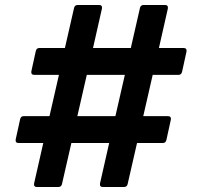

<svg xmlns="http://www.w3.org/2000/svg" viewBox="-20 -752 813 772"><path d="M129 0Q122 0 119 -3.5Q116 -7 117 -14L154 -177H55Q48 -177 45 -180.5Q42 -184 43 -191L61 -273Q64 -285 75 -285H179L217 -451H118Q111 -451 108 -454.5Q105 -458 106 -465L124 -547Q127 -559 138 -559H241L278 -721Q281 -732 293 -732H378Q385 -732 388 -728.5Q391 -725 390 -718L354 -559H506L543 -721Q546 -732 558 -732H643Q650 -732 653 -728.5Q656 -725 655 -718L619 -559H718Q725 -559 728 -555.5Q731 -552 730 -545L712 -463Q709 -451 698 -451H594L556 -285H655Q662 -285 665 -281.5Q668 -278 667 -271L649 -189Q646 -177 635 -177H531L493 -11Q490 0 478 0H394Q387 0 384 -3.5Q381 -7 382 -14L419 -177H267L229 -11Q226 0 214 0ZM291 -285H444L482 -451H329Z"/></svg>

Font: LINE Seed Sans TH
Style: Bold
Weight: 700
Designer: Dalton Maag Ltd | Thai characters by Cadson Demak Co.,Ltd.
Foundry: Dalton Maag Ltd
Version: Version 1.002